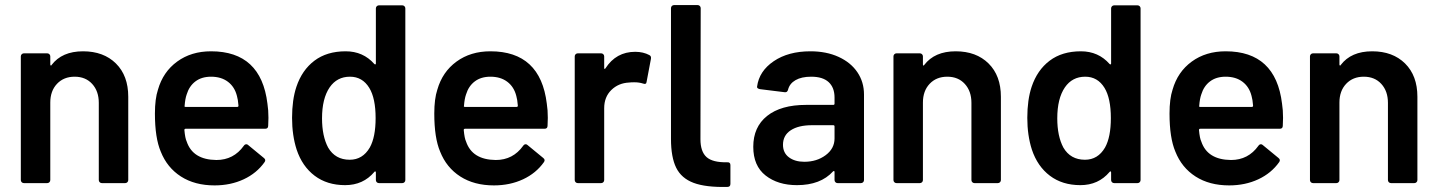

<svg xmlns="http://www.w3.org/2000/svg" viewBox="-20 -721 5660 756"><path d="M485 -340V-12Q485 -7 481.5 -3.5Q478 0 473 0H381Q376 0 372.5 -3.5Q369 -7 369 -12V-316Q369 -362 343 -390.5Q317 -419 274 -419Q231 -419 204.5 -391Q178 -363 178 -317V-12Q178 -7 174.5 -3.5Q171 0 166 0H74Q69 0 65.5 -3.5Q62 -7 62 -12V-499Q62 -504 65.5 -507.5Q69 -511 74 -511H166Q171 -511 174.5 -507.5Q178 -504 178 -499V-467Q178 -464 180 -463Q182 -462 183 -465Q224 -519 307 -519Q388 -519 436.5 -471Q485 -423 485 -340Z M1037 -257 1036 -226Q1036 -214 1024 -214H711Q706 -214 706 -209Q709 -176 715 -164Q739 -92 832 -91Q900 -91 940 -147Q944 -153 950 -153Q954 -153 957 -150L1019 -99Q1028 -92 1022 -83Q991 -39 939.5 -15Q888 9 825 9Q747 9 692.5 -26Q638 -61 613 -124Q590 -178 590 -274Q590 -332 602 -368Q622 -438 677.5 -478.5Q733 -519 811 -519Q1008 -519 1033 -313Q1037 -288 1037 -257ZM715 -349Q709 -332 707 -305Q705 -300 711 -300H914Q919 -300 919 -305Q917 -330 913 -343Q904 -379 877.5 -399Q851 -419 811 -419Q774 -419 749.5 -400.5Q725 -382 715 -349Z M1472 -700H1564Q1569 -700 1572.5 -696.5Q1576 -693 1576 -688V-12Q1576 -7 1572.5 -3.5Q1569 0 1564 0H1472Q1467 0 1463.5 -3.5Q1460 -7 1460 -12V-42Q1460 -45 1458 -46Q1456 -47 1454 -44Q1410 8 1339 8Q1268 8 1219 -29Q1170 -66 1148 -132Q1130 -188 1130 -257Q1130 -328 1147 -379Q1169 -445 1218 -482Q1267 -519 1341 -519Q1410 -519 1454 -469Q1456 -467 1458 -467.5Q1460 -468 1460 -471V-688Q1460 -693 1463.5 -696.5Q1467 -700 1472 -700ZM1459 -256Q1459 -334 1434 -375Q1407 -419 1358 -419Q1307 -419 1278 -377Q1248 -333 1248 -255Q1248 -185 1272 -140Q1300 -92 1357 -92Q1408 -92 1436 -140Q1459 -181 1459 -256Z M2137 -257 2136 -226Q2136 -214 2124 -214H1811Q1806 -214 1806 -209Q1809 -176 1815 -164Q1839 -92 1932 -91Q2000 -91 2040 -147Q2044 -153 2050 -153Q2054 -153 2057 -150L2119 -99Q2128 -92 2122 -83Q2091 -39 2039.5 -15Q1988 9 1925 9Q1847 9 1792.5 -26Q1738 -61 1713 -124Q1690 -178 1690 -274Q1690 -332 1702 -368Q1722 -438 1777.5 -478.5Q1833 -519 1911 -519Q2108 -519 2133 -313Q2137 -288 2137 -257ZM1815 -349Q1809 -332 1807 -305Q1805 -300 1811 -300H2014Q2019 -300 2019 -305Q2017 -330 2013 -343Q2004 -379 1977.5 -399Q1951 -419 1911 -419Q1874 -419 1849.5 -400.5Q1825 -382 1815 -349Z M2537 -504Q2545 -500 2543 -489L2526 -399Q2525 -387 2512 -392Q2497 -397 2477 -397Q2464 -397 2457 -396Q2415 -394 2387 -366.5Q2359 -339 2359 -295V-12Q2359 -7 2355.5 -3.5Q2352 0 2347 0H2255Q2250 0 2246.5 -3.5Q2243 -7 2243 -12V-499Q2243 -504 2246.5 -507.5Q2250 -511 2255 -511H2347Q2352 -511 2355.5 -507.5Q2359 -504 2359 -499V-454Q2359 -450 2360.5 -449.5Q2362 -449 2364 -452Q2406 -517 2481 -517Q2513 -517 2537 -504Z M2844 15Q2759 17 2711 -1Q2663 -19 2642.5 -60.5Q2622 -102 2622 -174V-689Q2622 -694 2625.5 -697.5Q2629 -701 2634 -701H2727Q2732 -701 2735.5 -697.5Q2739 -694 2739 -689L2738 -173Q2738 -124 2762 -102.5Q2786 -81 2843 -82Q2856 -83 2856 -71V3Q2856 15 2844 15Z M3382 -349V-12Q3382 -7 3378.5 -3.5Q3375 0 3370 0H3278Q3273 0 3269.5 -3.5Q3266 -7 3266 -12V-44Q3266 -47 3264 -47.5Q3262 -48 3260 -46Q3211 8 3118 8Q3043 8 2994.5 -30Q2946 -68 2946 -143Q2946 -221 3000.5 -264.5Q3055 -308 3154 -308H3261Q3266 -308 3266 -313V-337Q3266 -376 3243 -397.5Q3220 -419 3174 -419Q3136 -419 3112.5 -405.5Q3089 -392 3083 -368Q3080 -356 3069 -358L2972 -370Q2967 -371 2963.5 -373.5Q2960 -376 2961 -380Q2969 -441 3026.5 -480Q3084 -519 3171 -519Q3234 -519 3282 -497Q3330 -475 3356 -436.5Q3382 -398 3382 -349ZM3266 -176V-223Q3266 -228 3261 -228H3177Q3124 -228 3093.5 -208Q3063 -188 3063 -151Q3063 -119 3086.5 -101.5Q3110 -84 3147 -84Q3196 -84 3231 -110Q3266 -136 3266 -176Z M3921 -340V-12Q3921 -7 3917.5 -3.5Q3914 0 3909 0H3817Q3812 0 3808.5 -3.5Q3805 -7 3805 -12V-316Q3805 -362 3779 -390.5Q3753 -419 3710 -419Q3667 -419 3640.5 -391Q3614 -363 3614 -317V-12Q3614 -7 3610.5 -3.5Q3607 0 3602 0H3510Q3505 0 3501.5 -3.5Q3498 -7 3498 -12V-499Q3498 -504 3501.5 -507.5Q3505 -511 3510 -511H3602Q3607 -511 3610.5 -507.5Q3614 -504 3614 -499V-467Q3614 -464 3616 -463Q3618 -462 3619 -465Q3660 -519 3743 -519Q3824 -519 3872.5 -471Q3921 -423 3921 -340Z M4367 -700H4459Q4464 -700 4467.5 -696.5Q4471 -693 4471 -688V-12Q4471 -7 4467.5 -3.5Q4464 0 4459 0H4367Q4362 0 4358.5 -3.5Q4355 -7 4355 -12V-42Q4355 -45 4353 -46Q4351 -47 4349 -44Q4305 8 4234 8Q4163 8 4114 -29Q4065 -66 4043 -132Q4025 -188 4025 -257Q4025 -328 4042 -379Q4064 -445 4113 -482Q4162 -519 4236 -519Q4305 -519 4349 -469Q4351 -467 4353 -467.5Q4355 -468 4355 -471V-688Q4355 -693 4358.5 -696.5Q4362 -700 4367 -700ZM4354 -256Q4354 -334 4329 -375Q4302 -419 4253 -419Q4202 -419 4173 -377Q4143 -333 4143 -255Q4143 -185 4167 -140Q4195 -92 4252 -92Q4303 -92 4331 -140Q4354 -181 4354 -256Z M5032 -257 5031 -226Q5031 -214 5019 -214H4706Q4701 -214 4701 -209Q4704 -176 4710 -164Q4734 -92 4827 -91Q4895 -91 4935 -147Q4939 -153 4945 -153Q4949 -153 4952 -150L5014 -99Q5023 -92 5017 -83Q4986 -39 4934.5 -15Q4883 9 4820 9Q4742 9 4687.5 -26Q4633 -61 4608 -124Q4585 -178 4585 -274Q4585 -332 4597 -368Q4617 -438 4672.5 -478.5Q4728 -519 4806 -519Q5003 -519 5028 -313Q5032 -288 5032 -257ZM4710 -349Q4704 -332 4702 -305Q4700 -300 4706 -300H4909Q4914 -300 4914 -305Q4912 -330 4908 -343Q4899 -379 4872.5 -399Q4846 -419 4806 -419Q4769 -419 4744.5 -400.5Q4720 -382 4710 -349Z M5561 -340V-12Q5561 -7 5557.5 -3.5Q5554 0 5549 0H5457Q5452 0 5448.5 -3.5Q5445 -7 5445 -12V-316Q5445 -362 5419 -390.5Q5393 -419 5350 -419Q5307 -419 5280.5 -391Q5254 -363 5254 -317V-12Q5254 -7 5250.5 -3.5Q5247 0 5242 0H5150Q5145 0 5141.5 -3.5Q5138 -7 5138 -12V-499Q5138 -504 5141.5 -507.5Q5145 -511 5150 -511H5242Q5247 -511 5250.5 -507.5Q5254 -504 5254 -499V-467Q5254 -464 5256 -463Q5258 -462 5259 -465Q5300 -519 5383 -519Q5464 -519 5512.5 -471Q5561 -423 5561 -340Z"/></svg>

Font: Amber EN SemiBold
Style: Regular
Weight: 600
Designer: Jeremy Tribby
Foundry: Tribby Type
Version: Version 1.408 November 24, 2021